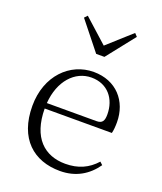

<svg xmlns="http://www.w3.org/2000/svg" viewBox="-146 -875 827 983"><g transform="rotate(20 268.0 -384.0)"><path d="M298 14C384 14 448 -25 492 -88L477 -102C434 -54 381 -30 311 -30C198 -30 117 -101 116 -260H482C486 -275 488 -296 488 -320C488 -435 412 -522 289 -522C160 -522 52 -416 52 -252C52 -73 155 14 298 14ZM117 -290C126 -413 198 -491 288 -491C377 -491 428 -425 428 -341C428 -306 419 -290 387 -290ZM161 -782 146 -766 268 -613H313L434 -766L419 -782L290 -666Z"/></g></svg>

Font: Noto Serif TC ExtraLight
Style: Regular
Weight: 200
Designer: Ryoko NISHIZUKA 西塚涼子 (kana & ideographs); Frank Grießhammer (Latin, Greek & Cyrillic); Wenlong ZHANG 张文龙 (bopomofo); San
Foundry: Adobe
Version: Version 2.001;hotconv 1.1.0;makeotfexe 2.6.0